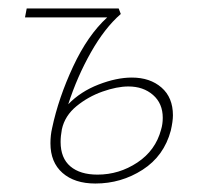

<svg xmlns="http://www.w3.org/2000/svg" viewBox="-20 -428 467 453"><path d="M388 -156Q388 -142 383 -120Q367 -60 316.5 -27.5Q266 5 205 5Q156 5 127.5 -20Q99 -45 99 -90Q99 -109 103 -126Q118 -197 152.5 -271Q187 -345 233 -387H39L43 -408H260L265 -395Q227 -362 194.5 -304.5Q162 -247 141 -182Q170 -212 212.5 -228.5Q255 -245 291 -245Q334 -245 361 -221.5Q388 -198 388 -156ZM364 -150Q364 -184 341 -204Q318 -224 283 -224Q256 -224 222 -212Q188 -200 160.5 -177.5Q133 -155 126 -123Q123 -107 123 -93Q123 -55 146 -35.5Q169 -16 210 -16Q261 -16 304 -44.5Q347 -73 360 -122Q364 -135 364 -150Z"/></svg>

Font: Ysabeau Infant Extralight
Style: Italic
Weight: 200
Italic angle: -12°
Designer: Christian Thalmann (Catharsis Fonts)
Version: Version 0.003